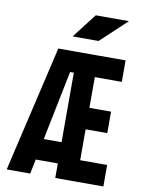

<svg xmlns="http://www.w3.org/2000/svg" viewBox="-97 -973 781 1040"><g transform="rotate(10 293.0 -453.0)"><path d="M13.7 0 175.3 -693.4H354V-579.1H260.3L143.1 0ZM113.3 -80.1V-196.8H346.7V-80.1ZM280.8 0V-118.2H545.4V0ZM280.8 0V-693.4H397V0ZM280.8 -288.1V-406.2H516.1V-288.1ZM280.8 -575.2V-693.4H545.4V-575.2ZM240.2 -771.5 343.8 -905.8H526.4L382.8 -771.5Z"/></g></svg>

Font: Cascadia Mono PL
Style: Regular
Weight: 400
Monospace: yes
Designer: Aaron Bell
Foundry: Saja Typeworks
Version: Version 2102.003